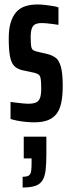

<svg xmlns="http://www.w3.org/2000/svg" viewBox="-20 -538 315 857"><path d="M133 8Q115 8 94.5 6Q74 4 56.5 0.5Q39 -3 27 -7V-83Q33 -82 42.5 -81Q52 -80 63.5 -78.5Q75 -77 86 -76Q97 -75 106 -75Q128 -75 140.5 -80.5Q153 -86 158.5 -100.5Q164 -115 164 -142Q164 -173 161.5 -187Q159 -201 152 -205.5Q145 -210 134 -213L78 -225Q55 -231 42.5 -244.5Q30 -258 24.5 -287Q19 -316 19 -366Q19 -408 27.5 -436.5Q36 -465 52 -483.5Q68 -502 92 -510Q116 -518 148 -518Q164 -518 181 -516Q198 -514 214 -511.5Q230 -509 241 -505V-427Q232 -429 218.5 -430.5Q205 -432 191.5 -433.5Q178 -435 166 -435Q149 -435 138 -430Q127 -425 122 -411Q117 -397 117 -372Q117 -345 119 -332.5Q121 -320 126.5 -315.5Q132 -311 144 -308L195 -296Q213 -291 228 -280.5Q243 -270 251.5 -241Q260 -212 260 -155Q260 -109 253 -77.5Q246 -46 230.5 -27.5Q215 -9 191 -0.5Q167 8 133 8ZM81 299V251Q100 251 108.5 245.5Q117 240 119 226Q121 212 121 190V169H86V72H187V151Q187 194 183.5 222.5Q180 251 169 268Q158 285 136.5 292Q115 299 81 299Z"/></svg>

Font: Saira UltraCondensed
Style: Bold
Weight: 700
Width: 1
Designer: Hector Gatti with collaboration of the Omnibus-Type team
Foundry: Omnibus-Type
Version: Version 1.101